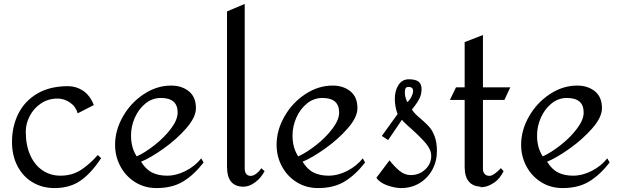

<svg xmlns="http://www.w3.org/2000/svg" viewBox="-20 -944 3146 976"><path d="M457 -410 375 -368Q365 -403 335.5 -423Q306 -443 273 -443Q225 -443 188 -418Q151 -393 131 -354Q111 -315 111 -275Q111 -205 134 -154.5Q157 -104 197 -77.5Q237 -51 287 -51Q347 -51 392 -80.5Q437 -110 477 -156L494 -140Q445 -65 390.5 -26.5Q336 12 257 12Q195 12 146 -17Q97 -46 69 -99.5Q41 -153 41 -223Q41 -301 73 -365.5Q105 -430 169 -468Q233 -506 326 -506Q367 -506 402 -483Q437 -460 457 -410Z M976 -394Q976 -348 926.5 -291.5Q877 -235 810.5 -188Q744 -141 697 -122Q722 -82 754 -66.5Q786 -51 829 -51Q877 -51 924.5 -75.5Q972 -100 1003 -139L1015 -118Q966 -55 911 -21.5Q856 12 776 12Q715 12 667 -18Q619 -48 592 -98.5Q565 -149 565 -208Q565 -282 605 -352Q645 -422 711 -465.5Q777 -509 850 -509Q904 -509 940 -480Q976 -451 976 -394ZM646 -255Q646 -193 675 -149Q717 -168 766 -206.5Q815 -245 849 -290Q883 -335 883 -372Q883 -446 798 -446Q754 -446 719.5 -418Q685 -390 665.5 -346Q646 -302 646 -255Z M1224 -84Q1224 -72 1231 -61Q1238 -50 1255 -50Q1269 -50 1284.5 -62.5Q1300 -75 1308 -89L1325 -74Q1308 -41 1278 -18Q1248 5 1218 5Q1134 5 1134 -96V-886L1224 -924Z M1797 -394Q1797 -348 1747.5 -291.5Q1698 -235 1631.5 -188Q1565 -141 1518 -122Q1543 -82 1575 -66.5Q1607 -51 1650 -51Q1698 -51 1745.5 -75.5Q1793 -100 1824 -139L1836 -118Q1787 -55 1732 -21.5Q1677 12 1597 12Q1536 12 1488 -18Q1440 -48 1413 -98.5Q1386 -149 1386 -208Q1386 -282 1426 -352Q1466 -422 1532 -465.5Q1598 -509 1671 -509Q1725 -509 1761 -480Q1797 -451 1797 -394ZM1467 -255Q1467 -193 1496 -149Q1538 -168 1587 -206.5Q1636 -245 1670 -290Q1704 -335 1704 -372Q1704 -446 1619 -446Q1575 -446 1540.5 -418Q1506 -390 1486.5 -346Q1467 -302 1467 -255Z M2123 -492Q2123 -465 2112.5 -444Q2102 -423 2090 -408Q2078 -393 2074 -387Q2086 -367 2119 -340Q2146 -317 2162 -299Q2178 -281 2189.5 -250.5Q2201 -220 2201 -176Q2201 -124 2177.5 -81Q2154 -38 2112.5 -13Q2071 12 2019 12Q1987 12 1949 -1.5Q1911 -15 1893 -40L1960 -129Q1984 -98 2010.5 -76Q2037 -54 2068 -54Q2111 -54 2141.5 -82.5Q2172 -111 2172 -151Q2172 -183 2145.5 -214.5Q2119 -246 2071 -289Q2065 -294 2048 -309.5Q2031 -325 2023 -335L1953 -232L1921 -253L2001 -364Q1987 -403 1987 -441Q1987 -484 2006 -512.5Q2025 -541 2058 -541Q2092 -541 2107.5 -529Q2123 -517 2123 -492ZM2038 -474Q2038 -456 2043 -443Q2048 -430 2050 -425Q2061 -432 2070.5 -450.5Q2080 -469 2080 -482Q2080 -491 2074.5 -496.5Q2069 -502 2058 -502Q2045 -502 2041.5 -495Q2038 -488 2038 -474Z M2435 -500H2574L2544 -436H2435V-84Q2435 -69 2444 -59.5Q2453 -50 2468 -50Q2489 -50 2526 -89L2540 -74Q2521 -36 2494.5 -17.5Q2468 1 2444.5 5.5Q2421 10 2421 6Q2422 6 2424 5.5Q2426 5 2430 5Q2342 5 2342 -96V-436H2267L2298 -500H2342V-730L2435 -766Z M3040 -394Q3040 -348 2990.5 -291.5Q2941 -235 2874.5 -188Q2808 -141 2761 -122Q2786 -82 2818 -66.5Q2850 -51 2893 -51Q2941 -51 2988.5 -75.5Q3036 -100 3067 -139L3079 -118Q3030 -55 2975 -21.5Q2920 12 2840 12Q2779 12 2731 -18Q2683 -48 2656 -98.5Q2629 -149 2629 -208Q2629 -282 2669 -352Q2709 -422 2775 -465.5Q2841 -509 2914 -509Q2968 -509 3004 -480Q3040 -451 3040 -394ZM2710 -255Q2710 -193 2739 -149Q2781 -168 2830 -206.5Q2879 -245 2913 -290Q2947 -335 2947 -372Q2947 -446 2862 -446Q2818 -446 2783.5 -418Q2749 -390 2729.5 -346Q2710 -302 2710 -255Z"/></svg>

Font: Amita
Style: Regular
Weight: 400
Designer: Eduardo Rodriguez Tunni, Modular Infotech, Brian J. Bonislawsky
Foundry: Eduardo Rodriguez Tunni, Modular Infotech, Brian J. Bonislawsky
Version: Version 1.004